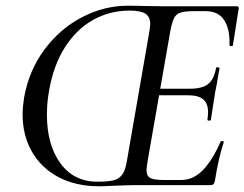

<svg xmlns="http://www.w3.org/2000/svg" viewBox="-20 -647 854 671"><path d="M492 -53Q492 -32 505 -25Q518 -18 553 -18H613Q656 -18 689.5 -53Q723 -88 751 -152Q752 -155 757.5 -154Q763 -153 762 -150Q744 -97 731 -15Q729 -6 725.5 -3Q722 0 714 0H451Q428 0 382 2Q342 4 327 4Q245 4 184.5 -28Q124 -60 91.5 -117Q59 -174 59 -247Q59 -272 64 -305Q81 -401 135.5 -474Q190 -547 267 -587Q344 -627 426 -627Q462 -627 484 -626L555 -625H808Q816 -625 814 -616L794 -489Q793 -485 787 -486Q781 -487 782 -490Q784 -545 763.5 -576.5Q743 -608 699 -608H657Q626 -608 611 -603Q596 -598 589 -585Q582 -572 576 -543L540 -337H645Q687 -337 707.5 -353.5Q728 -370 735 -409Q735 -412 741 -412Q743 -412 745.5 -410.5Q748 -409 747 -407Q744 -389 741.5 -376.5Q739 -364 738 -355L732 -325L717 -229Q716 -225 710 -225.5Q704 -226 705 -230Q707 -239 707 -256Q707 -286 690 -300Q673 -314 638 -314H536L496 -85Q492 -59 492 -53ZM505 -563Q505 -588 488.5 -599Q472 -610 433 -610Q364 -610 305.5 -577.5Q247 -545 206.5 -481Q166 -417 151 -327Q144 -288 144 -246Q144 -141 191 -76.5Q238 -12 320 -12Q356 -12 375.5 -16.5Q395 -21 406.5 -36Q418 -51 423 -82L501 -531Q505 -555 505 -563Z"/></svg>

Font: CormorantInfant-MediumItalic
Style: Italic
Weight: 500
Italic angle: -10°
Designer: Christian Thalmann (Catharsis Fonts)
Foundry: Catharsis Fonts
Version: Version 3.303